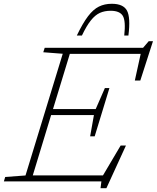

<svg xmlns="http://www.w3.org/2000/svg" viewBox="-48 -960 829 1016"><path d="M484 36 488.5 0H-27.5L-20.5 -23.5L87 -31.5L284 -675.5L181 -683.5L188.5 -707H709L739 -742H761.5L694.5 -534H665.5L696.5 -675H321.5L232.5 -383H458.5L507 -494H531L492 -366L453 -238.5H429L449 -351H222.5L125.5 -32H497L590.5 -190H618.5L515 36ZM537.5 -903Q505.5 -903 480.5 -891.8Q455.5 -880.5 432.8 -852Q410 -823.5 385.5 -772H358.5Q390 -837.5 417.8 -874Q445.5 -910.5 475.5 -925.2Q505.5 -940 543.5 -940Q604.5 -940 624 -903.8Q643.5 -867.5 631.5 -772H609.5Q618 -849.5 601.8 -876.2Q585.5 -903 537.5 -903Z"/></svg>

Font: Newsreader 6pt ExtraLight
Style: Italic
Weight: 275
Italic angle: -17°
Designer: Hugues Gentile
Foundry: Production Type
Version: Version 1.003; ttfautohint (v1.8.3)